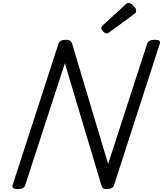

<svg xmlns="http://www.w3.org/2000/svg" viewBox="-20 -1289 1123 1323"><path d="M102 14Q58 14 67 -14L383 -988Q388 -1002 401 -1008.5Q414 -1015 435 -1015Q453 -1015 462.5 -1008.5Q472 -1002 477 -988L725 -159L994 -988Q999 -1002 1012 -1008.5Q1025 -1015 1046 -1015Q1092 -1015 1081 -988L766 -14Q762 0 748.5 7Q735 14 715 14Q699 14 691 9Q683 4 678 -14L427 -853L154 -14Q150 0 137 7Q124 14 102 14ZM716 -1058Q705 -1058 691.5 -1071.5Q678 -1085 678 -1095Q678 -1099 679.5 -1103Q681 -1107 687 -1113L845 -1258Q850 -1263 854.5 -1266Q859 -1269 865 -1269Q875 -1269 887.5 -1260Q900 -1251 909 -1239Q918 -1227 918 -1216Q918 -1209 916 -1204Q914 -1199 903 -1191L735 -1068Q729 -1064 724.5 -1061Q720 -1058 716 -1058Z"/></svg>

Font: Playwrite RO
Style: Regular
Weight: 400
Designer: Veronika Burian, José Scaglione
Foundry: TypeTogether
Version: Version 1.002